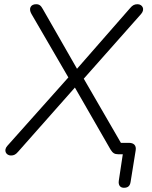

<svg xmlns="http://www.w3.org/2000/svg" viewBox="-20 -731 719 910"><path d="M567 159C586 159 596 151 599 131L623 -18C627 -42 614 -54 591 -54H553L377 -358L649 -665C669 -688 654 -711 632 -711C617 -711 608 -706 597 -693L345 -405L183 -688C174 -704 167 -711 151 -711C126 -711 114 -691 129 -665L304 -364L15 -40C-5 -18 9 6 32 6C46 6 55 1 66 -12L335 -316L504 -22C514 -6 523 0 539 0H562L543 126C540 148 551 159 567 159Z"/></svg>

Font: SN Pro Light
Style: Italic
Weight: 300
Italic angle: -8.99998°
Designer: Tobias Whetton
Foundry: Supernotes
Version: Version 1.001;Glyphs 3.2 (3249)